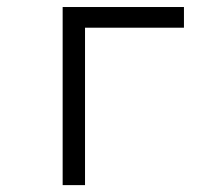

<svg xmlns="http://www.w3.org/2000/svg" viewBox="-20 -538 626 558"><path d="M162.1 0V-517.6H514.6V-457.5H227.1V0Z"/></svg>

Font: Caskaydia Cove Light
Style: Regular
Weight: 300
Monospace: yes
Designer: Aaron Bell
Foundry: Saja Typeworks
Version: Version 4.300; ttfautohint (v1.8.3)